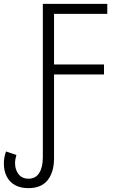

<svg xmlns="http://www.w3.org/2000/svg" viewBox="-33 -734 590 995"><path d="M114 241Q73 241 44.5 225Q16 209 1.5 180Q-13 151 -13 113Q-13 96 -10 81Q-7 66 -2 51L52 69Q49 79 47 90Q45 101 45 112Q45 145 63 168.5Q81 192 115 192Q152 192 170.5 162Q189 132 189 81V-714H523V-662H247V-400H506V-348H247V86Q247 158 214 199.5Q181 241 114 241Z"/></svg>

Font: Noto Sans Display Light
Style: Regular
Weight: 300
Designer: Monotype Design Team
Foundry: Monotype Imaging Inc.
Version: Version 2.003